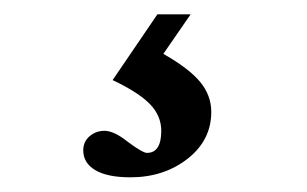

<svg xmlns="http://www.w3.org/2000/svg" viewBox="-20 -20 428 268"><path d="M162.1 227.5Q129.9 227.5 113 217.5Q96.2 207.5 96.2 189.9Q96.2 177.7 105 170.2Q113.8 162.6 126 162.6Q139.2 162.6 158.7 178.2Q179.2 193.4 185.1 193.4Q205.1 193.4 205.1 162.6Q205.1 141.6 189.2 125.2Q173.3 108.9 137.2 91.8L199.7 0H246.1L208 55.2Q244.1 75.7 259.5 94.5Q274.9 113.3 274.9 136.2Q274.9 175.8 241.7 201.7Q208.5 227.5 162.1 227.5Z"/></svg>

Font: Elstob 10pt Medium
Style: Regular
Weight: 500
Designer: Peter S. Baker
Version: Version 1.015